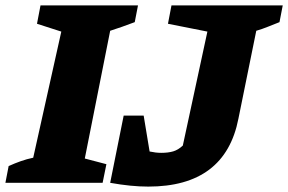

<svg xmlns="http://www.w3.org/2000/svg" viewBox="-55 -677 1067 711"><path d="M-35 0 -23 -62Q-1 -72 21.5 -80Q44 -88 68 -93L172 -560L82 -589L95 -657H456L444 -595Q420 -586 397.5 -578Q375 -570 353 -563L259 -90L339 -69L325 0ZM353 0 403 -249H477L499 -116Q522 -111 542 -111Q568 -111 586.5 -116.5Q605 -122 622 -138L713 -560L567 -589L580 -657H992L980 -595Q962 -588 938.5 -578.5Q915 -569 894 -563L828 -238Q779 14 494 14Q462 14 427 10.5Q392 7 353 0Z"/></svg>

Font: Piazzolla ExtraBold
Style: Italic
Weight: 800
Italic angle: -11.3°
Designer: Juan Pablo del Peral
Foundry: Huerta Tipografica
Version: Version 1.330